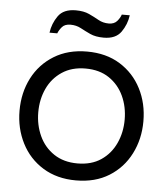

<svg xmlns="http://www.w3.org/2000/svg" viewBox="-50 -713 664 766"><g transform="rotate(5 282.0 -330.0)"><path d="M282 8Q206 8 150 -26.5Q94 -61 64 -120Q34 -179 34 -250Q34 -322 64 -380.5Q94 -439 150 -473.5Q206 -508 282 -508Q359 -508 414.5 -473.5Q470 -439 500 -380.5Q530 -322 530 -250Q530 -179 500 -120Q470 -61 414.5 -26.5Q359 8 282 8ZM282 -60Q338 -60 376.5 -86Q415 -112 435 -155.5Q455 -199 455 -250Q455 -302 435 -345Q415 -388 376.5 -414Q338 -440 282 -440Q227 -440 188 -414Q149 -388 129 -345Q109 -302 109 -250Q109 -199 129 -155.5Q149 -112 188 -86Q227 -60 282 -60ZM343 -569Q310 -569 288.5 -579Q267 -589 248.5 -599Q230 -609 207 -609Q184 -609 173 -596Q162 -583 157 -570H126Q131 -607 152.5 -637.5Q174 -668 223 -668Q255 -668 276.5 -658Q298 -648 316.5 -637.5Q335 -627 358 -627Q380 -627 391.5 -640.5Q403 -654 407 -667H439Q434 -630 412.5 -599.5Q391 -569 343 -569Z"/></g></svg>

Font: Questrial
Style: Regular
Weight: 400
Designer: Joe Prince, Laura Meseguer
Foundry: Joe Prince, Laura Meseguer
Version: Version 2.000; ttfautohint (v1.8.3)